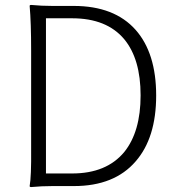

<svg xmlns="http://www.w3.org/2000/svg" viewBox="-20 -753 712 777"><path d="M106 4Q100 4 100 0Q107 -38 106 -151Q106 -172 106 -182V-364V-547Q106 -662 100 -729Q100 -733 106 -733Q148 -729 192 -729H278Q443 -729 529 -632Q612 -538 612 -366.5Q612 -195 529 -100Q443 0 279 0H192Q148 0 106 4ZM166 -51H272Q411 -51 483 -138Q549 -220 549 -367Q549 -514 483 -594Q412 -679 272 -679H166V-365Z"/></svg>

Font: GenSekiGothic TW L
Style: Regular
Weight: 300
Version: Version 1.501;PS 1;hotconv 16.6.51;makeotf.lib2.5.65220